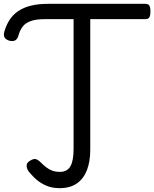

<svg xmlns="http://www.w3.org/2000/svg" viewBox="-20 -965 806 1002"><path d="M291 17Q248 17 215 1Q182 -15 160.5 -36.5Q139 -58 129 -71Q118 -88 119 -102.5Q120 -117 138 -127Q156 -138 167.5 -134.5Q179 -131 193 -117Q208 -102 222.5 -91Q237 -80 254 -74Q271 -68 293 -68Q330 -68 347 -96.5Q364 -125 364 -188V-865H213Q169 -865 141.5 -855.5Q114 -846 99 -827Q84 -808 75 -776Q70 -760 58.5 -754Q47 -748 27 -753Q10 -759 4 -769.5Q-2 -780 2 -798Q12 -833 29.5 -860.5Q47 -888 75 -907Q103 -926 141.5 -935.5Q180 -945 231 -945H738Q753 -945 759 -936.5Q765 -928 765 -905Q765 -883 759 -874Q753 -865 738 -865H451V-182Q451 -123 434 -78Q417 -33 381.5 -8Q346 17 291 17Z"/></svg>

Font: Playwrite HU
Style: Regular
Weight: 400
Designer: Veronika Burian, José Scaglione
Foundry: TypeTogether
Version: Version 1.002